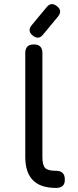

<svg xmlns="http://www.w3.org/2000/svg" viewBox="-20 -922 383 942"><path d="M140 -748C159.5 -732.5 176.5 -733.5 191 -752C191 -752 264 -840 264 -840C264 -840 264 -840 264 -840C280 -859.5 278.5 -876.5 260 -891C260 -891 260 -891 260 -891C241.5 -906.5 224.5 -905.5 209 -887C209 -887 136 -799 136 -799C136 -799 136 -799 136 -799C120.5 -780.5 121.5 -763.5 140 -748C140 -748 140 -748 140 -748ZM255 0C284.5 0 299 -14 298 -42C298 -42 298 -42 298 -42C298 -70 283.5 -84 255 -84C255 -84 255 -84 255 -84C228 -84 210 -88.5 201.5 -98C192.5 -107 188 -125 188 -152C188 -152 188 -662 188 -662C188 -662 188 -662 188 -662C188 -690 174 -704 146 -704C146 -704 146 -704 146 -704C118 -704 104 -690 104 -662C104 -662 104 -152 104 -152C104 -152 104 -152 104 -152C104 -101 116.5 -63 141.5 -38C166 -12.5 204 0 255 0C255 0 255 0 255 0Z"/></svg>

Font: Jura-Fortis-Bold
Style: Bold
Weight: 500
Designer: Daniel Johnson, Alexei Vanyashin, Mirko Velimirovic
Foundry: Daniel Johnson
Version: ""